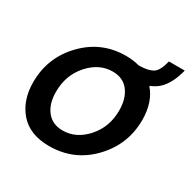

<svg xmlns="http://www.w3.org/2000/svg" viewBox="-142 -745 885 892"><g transform="rotate(30 301.0 -299.5)"><path d="M602 -609Q582 -530 541 -493Q525 -478 495 -465Q546 -407 546 -311Q546 -180 455 -85Q364 10 231 10Q127 10 73 -52Q19 -114 19 -211Q19 -343 110 -437.5Q201 -532 332 -532Q372 -532 403 -523Q466 -523 489 -546Q506 -564 517 -609ZM249 -84Q321 -84 376 -145.5Q431 -207 431 -296Q431 -360 401 -399Q371 -438 315 -438Q243 -438 188 -376Q133 -314 133 -225Q133 -161 163.5 -122.5Q194 -84 249 -84Z"/></g></svg>

Font: Raleway-v4020 SemiBold
Style: Italic
Weight: 600
Italic angle: -12°
Designer: Matt McInerney, Pablo Impallari, Rodrigo Fuenzalida
Foundry: Matt McInerney, Pablo Impallari, Rodrigo Fuenzalida
Version: Version 4.020;PS 004.020;hotconv 1.0.88;makeotf.lib2.5.64775